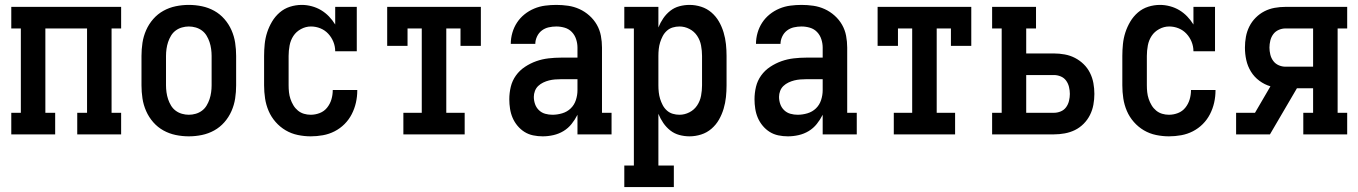

<svg xmlns="http://www.w3.org/2000/svg" viewBox="-20 -548 5540 783"><path d="M26 0V-88H65V-432H26V-520H474V-432H435V-88H474V0H295V-88H335V-432H165V-88H205V0Z M750 8Q723 8 696.5 2.5Q670 -3 646.5 -16Q623 -29 605 -49.5Q587 -70 576 -95Q565 -120 561 -146.5Q557 -173 557 -200V-320Q557 -347 561 -373.5Q565 -400 576 -425Q587 -450 605 -470.5Q623 -491 646.5 -504Q670 -517 696.5 -522.5Q723 -528 750 -528Q777 -528 803.5 -522.5Q830 -517 853.5 -504Q877 -491 895 -470.5Q913 -450 924 -425Q935 -400 939 -373.5Q943 -347 943 -320V-200Q943 -173 939 -146.5Q935 -120 924 -95Q913 -70 895 -49.5Q877 -29 853.5 -16Q830 -3 803.5 2.5Q777 8 750 8ZM750 -80Q764 -80 778 -84Q792 -88 803.5 -96.5Q815 -105 822.5 -117.5Q830 -130 834.5 -143.5Q839 -157 841 -171.5Q843 -186 843 -200V-320Q843 -334 841 -348.5Q839 -363 834.5 -376.5Q830 -390 822.5 -402.5Q815 -415 803.5 -423.5Q792 -432 778 -436Q764 -440 750 -440Q736 -440 722 -436Q708 -432 696.5 -423.5Q685 -415 677.5 -402.5Q670 -390 665.5 -376.5Q661 -363 659 -348.5Q657 -334 657 -320V-200Q657 -186 659 -171.5Q661 -157 665.5 -143.5Q670 -130 677.5 -117.5Q685 -105 696.5 -96.5Q708 -88 722 -84Q736 -80 750 -80Z M1247 8Q1221 8 1194.5 2.5Q1168 -3 1145 -16.5Q1122 -30 1104 -50.5Q1086 -71 1075.5 -95.5Q1065 -120 1061 -146.5Q1057 -173 1057 -200V-320Q1057 -344 1059.5 -368.5Q1062 -393 1069.5 -416Q1077 -439 1089.5 -460Q1102 -481 1120.5 -497Q1139 -513 1162.5 -520.5Q1186 -528 1211 -528Q1231 -528 1251.5 -522.5Q1272 -517 1289.5 -506.5Q1307 -496 1321.5 -481Q1336 -466 1347 -448V-520H1435V-339H1347Q1347 -359 1339.5 -377.5Q1332 -396 1318.5 -410.5Q1305 -425 1286.5 -432.5Q1268 -440 1248 -440Q1227 -440 1207.5 -429.5Q1188 -419 1176.5 -401.5Q1165 -384 1161 -362.5Q1157 -341 1157 -320V-200Q1157 -186 1158.5 -172Q1160 -158 1164.5 -144.5Q1169 -131 1176.5 -118.5Q1184 -106 1195 -97Q1206 -88 1219.5 -84Q1233 -80 1247 -80Q1266 -80 1284 -87Q1302 -94 1314 -109Q1326 -124 1331.5 -142.5Q1337 -161 1337 -180V-181H1437V-179Q1437 -154 1431.5 -129.5Q1426 -105 1414.5 -82.5Q1403 -60 1385 -42Q1367 -24 1344.5 -12.5Q1322 -1 1297 3.5Q1272 8 1247 8Z M1625 0V-88H1700V-432H1642V-361H1559V-520H1941V-361H1858V-432H1800V-88H1875V0Z M2193 8Q2173 8 2154 4Q2135 0 2119 -10Q2103 -20 2090.5 -35Q2078 -50 2070.5 -67.5Q2063 -85 2060 -104.5Q2057 -124 2057 -143Q2057 -169 2063 -194Q2069 -219 2084 -240Q2099 -261 2121 -275.5Q2143 -290 2167 -298.5Q2191 -307 2217 -310Q2243 -313 2268 -313H2335V-354Q2335 -371 2329.5 -388Q2324 -405 2312 -417.5Q2300 -430 2283 -435Q2266 -440 2249 -440Q2233 -440 2217.5 -436.5Q2202 -433 2189.5 -423.5Q2177 -414 2170 -399Q2163 -384 2163 -369H2063Q2063 -392 2069.5 -414.5Q2076 -437 2088.5 -456Q2101 -475 2119 -489.5Q2137 -504 2158.5 -513Q2180 -522 2203 -525Q2226 -528 2249 -528Q2273 -528 2297 -524.5Q2321 -521 2343 -511Q2365 -501 2383.5 -484.5Q2402 -468 2414 -447Q2426 -426 2430.5 -402Q2435 -378 2435 -354V-88H2474V0H2335V-80Q2325 -60 2311 -42.5Q2297 -25 2278 -13.5Q2259 -2 2237 3Q2215 8 2193 8ZM2233 -80Q2253 -80 2273 -86Q2293 -92 2307.5 -106Q2322 -120 2328.5 -140Q2335 -160 2335 -180V-225H2268Q2256 -225 2243.5 -224Q2231 -223 2219 -220Q2207 -217 2195.5 -211.5Q2184 -206 2175 -197.5Q2166 -189 2161.5 -177Q2157 -165 2157 -153Q2157 -138 2162 -123.5Q2167 -109 2178 -98.5Q2189 -88 2203.5 -84Q2218 -80 2233 -80Z M2526 215V127H2565V-432H2526V-520H2665V-436Q2673 -456 2685 -473.5Q2697 -491 2713.5 -504Q2730 -517 2750.5 -522.5Q2771 -528 2792 -528Q2816 -528 2839.5 -520.5Q2863 -513 2881.5 -497Q2900 -481 2912 -460Q2924 -439 2931 -415.5Q2938 -392 2940.5 -368Q2943 -344 2943 -320V-200Q2943 -176 2940.5 -152Q2938 -128 2931 -104.5Q2924 -81 2912 -60Q2900 -39 2881.5 -23Q2863 -7 2839.5 0.5Q2816 8 2792 8Q2771 8 2750.5 2.5Q2730 -3 2713.5 -16Q2697 -29 2685 -46.5Q2673 -64 2665 -84V127H2728V215ZM2751 -80Q2772 -80 2791.5 -90Q2811 -100 2823 -118Q2835 -136 2839 -157.5Q2843 -179 2843 -200V-320Q2843 -341 2839 -362.5Q2835 -384 2823 -402Q2811 -420 2791.5 -430Q2772 -440 2751 -440Q2737 -440 2723.5 -436Q2710 -432 2699.5 -422.5Q2689 -413 2682.5 -400.5Q2676 -388 2672 -375Q2668 -362 2666.5 -348Q2665 -334 2665 -320V-200Q2665 -186 2666.5 -172Q2668 -158 2672 -145Q2676 -132 2682.5 -119.5Q2689 -107 2699.5 -97.5Q2710 -88 2723.5 -84Q2737 -80 2751 -80Z M3193 8Q3173 8 3154 4Q3135 0 3119 -10Q3103 -20 3090.5 -35Q3078 -50 3070.5 -67.5Q3063 -85 3060 -104.5Q3057 -124 3057 -143Q3057 -169 3063 -194Q3069 -219 3084 -240Q3099 -261 3121 -275.5Q3143 -290 3167 -298.5Q3191 -307 3217 -310Q3243 -313 3268 -313H3335V-354Q3335 -371 3329.5 -388Q3324 -405 3312 -417.5Q3300 -430 3283 -435Q3266 -440 3249 -440Q3233 -440 3217.5 -436.5Q3202 -433 3189.5 -423.5Q3177 -414 3170 -399Q3163 -384 3163 -369H3063Q3063 -392 3069.5 -414.5Q3076 -437 3088.5 -456Q3101 -475 3119 -489.5Q3137 -504 3158.5 -513Q3180 -522 3203 -525Q3226 -528 3249 -528Q3273 -528 3297 -524.5Q3321 -521 3343 -511Q3365 -501 3383.5 -484.5Q3402 -468 3414 -447Q3426 -426 3430.5 -402Q3435 -378 3435 -354V-88H3474V0H3335V-80Q3325 -60 3311 -42.5Q3297 -25 3278 -13.5Q3259 -2 3237 3Q3215 8 3193 8ZM3233 -80Q3253 -80 3273 -86Q3293 -92 3307.5 -106Q3322 -120 3328.5 -140Q3335 -160 3335 -180V-225H3268Q3256 -225 3243.5 -224Q3231 -223 3219 -220Q3207 -217 3195.5 -211.5Q3184 -206 3175 -197.5Q3166 -189 3161.5 -177Q3157 -165 3157 -153Q3157 -138 3162 -123.5Q3167 -109 3178 -98.5Q3189 -88 3203.5 -84Q3218 -80 3233 -80Z M3625 0V-88H3700V-432H3642V-361H3559V-520H3941V-361H3858V-432H3800V-88H3875V0Z M4026 0V-88H4065V-432H4026V-520H4205V-432H4165V-330H4278Q4300 -330 4322 -326Q4344 -322 4363.5 -312Q4383 -302 4399 -286.5Q4415 -271 4425 -251Q4435 -231 4439 -209Q4443 -187 4443 -165Q4443 -143 4439 -121Q4435 -99 4425 -79Q4415 -59 4399 -43Q4383 -27 4363.5 -17.5Q4344 -8 4322 -4Q4300 0 4278 0ZM4278 -88Q4292 -88 4305.5 -93.5Q4319 -99 4327.5 -110.5Q4336 -122 4339.5 -136.5Q4343 -151 4343 -165Q4343 -179 4339.5 -193.5Q4336 -208 4327.5 -219.5Q4319 -231 4305.5 -236.5Q4292 -242 4278 -242H4165V-88Z M4747 8Q4721 8 4694.5 2.5Q4668 -3 4645 -16.5Q4622 -30 4604 -50.5Q4586 -71 4575.5 -95.5Q4565 -120 4561 -146.5Q4557 -173 4557 -200V-320Q4557 -344 4559.5 -368.5Q4562 -393 4569.5 -416Q4577 -439 4589.5 -460Q4602 -481 4620.5 -497Q4639 -513 4662.5 -520.5Q4686 -528 4711 -528Q4731 -528 4751.5 -522.5Q4772 -517 4789.5 -506.5Q4807 -496 4821.5 -481Q4836 -466 4847 -448V-520H4935V-339H4847Q4847 -359 4839.5 -377.5Q4832 -396 4818.5 -410.5Q4805 -425 4786.5 -432.5Q4768 -440 4748 -440Q4727 -440 4707.5 -429.5Q4688 -419 4676.5 -401.5Q4665 -384 4661 -362.5Q4657 -341 4657 -320V-200Q4657 -186 4658.5 -172Q4660 -158 4664.5 -144.5Q4669 -131 4676.5 -118.5Q4684 -106 4695 -97Q4706 -88 4719.5 -84Q4733 -80 4747 -80Q4766 -80 4784 -87Q4802 -94 4814 -109Q4826 -124 4831.5 -142.5Q4837 -161 4837 -180V-181H4937V-179Q4937 -154 4931.5 -129.5Q4926 -105 4914.5 -82.5Q4903 -60 4885 -42Q4867 -24 4844.5 -12.5Q4822 -1 4797 3.5Q4772 8 4747 8Z M5021 0V-88H5098L5161 -196Q5137 -203 5116 -218.5Q5095 -234 5081.5 -256Q5068 -278 5062.5 -303Q5057 -328 5057 -354Q5057 -376 5061 -398Q5065 -420 5075 -440Q5085 -460 5101 -476Q5117 -492 5136.5 -502Q5156 -512 5178 -516Q5200 -520 5223 -520H5474V-432H5435V-88H5474V0H5295V-88H5335V-188H5269L5159 0ZM5223 -276H5335V-432H5223Q5208 -432 5194.5 -426Q5181 -420 5172.5 -408.5Q5164 -397 5160.5 -382.5Q5157 -368 5157 -354Q5157 -340 5160.5 -325.5Q5164 -311 5172.5 -299.5Q5181 -288 5194.5 -282Q5208 -276 5223 -276Z"/></svg>

Font: Iosevka Curly Slab Semibold
Style: Regular
Weight: 600
Monospace: yes
Designer: Belleve Invis
Foundry: Belleve Invis
Version: Version 22.1.2; ttfautohint (v1.8.4)